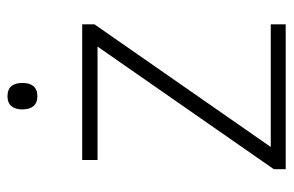

<svg xmlns="http://www.w3.org/2000/svg" viewBox="-152 -614 766 501"><g transform="rotate(-90 230.5 -363.0)"><path d="M230 -726C207 -726 196 -711 196 -687C196 -663 207 -648 230 -648C255 -648 265 -663 265 -687C265 -711 255 -726 230 -726ZM418 0V-39H98L418 -499V-531H64V-491H360L40 -31V0Z"/></g></svg>

Font: Noto Sans Syriac Extralight
Style: Regular
Weight: 200
Designer: Patrick Giasson and the Monotype Design Team
Foundry: Monotype Imaging Inc.
Version: Version 3.000